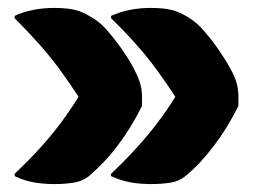

<svg xmlns="http://www.w3.org/2000/svg" viewBox="-20 -542 640 484"><path d="M260 -496V-502Q282 -512 307 -517Q332 -522 359 -522Q393 -522 412.5 -517Q432 -512 452 -500Q460 -495 469.5 -488Q479 -481 488.5 -470.5Q498 -460 508.5 -447Q519 -434 530.5 -417.5Q542 -401 554 -381Q570 -354 575.5 -336Q581 -318 581 -299Q581 -293 581 -287Q581 -281 581 -275Q567 -247 552 -222.5Q537 -198 520 -175.5Q503 -153 485 -133.5Q467 -114 446 -97Q431 -85 409.5 -81.5Q388 -78 361 -78Q332 -78 308 -82.5Q284 -87 260 -98V-104Q295 -137 324 -169Q353 -201 377 -232.5Q401 -264 422 -298Q400 -332 375.5 -365.5Q351 -399 322.5 -431Q294 -463 260 -496ZM17 -496V-502Q38 -512 63.5 -517Q89 -522 116 -522Q149 -522 169 -517Q189 -512 208 -500Q217 -495 226.5 -488Q236 -481 245.5 -470.5Q255 -460 265.5 -447Q276 -434 287.5 -417.5Q299 -401 311 -381Q326 -354 332 -336Q338 -318 338 -299Q338 -293 338 -287Q338 -281 338 -275Q324 -247 309 -222.5Q294 -198 277 -175.5Q260 -153 241.5 -133.5Q223 -114 203 -97Q187 -85 165.5 -81.5Q144 -78 118 -78Q88 -78 64 -82.5Q40 -87 17 -98V-104Q52 -137 81 -169Q110 -201 133.5 -232.5Q157 -264 178 -298Q156 -332 131.5 -365.5Q107 -399 78.5 -431Q50 -463 17 -496Z"/></svg>

Font: Recursive Casual Black
Style: Regular
Weight: 900
Version: Version 1.047